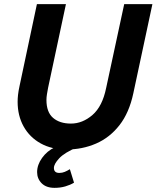

<svg xmlns="http://www.w3.org/2000/svg" viewBox="-20 -710 755 926"><path d="M65 -219Q65 -235 67 -253Q69 -271 74 -294L158 -690H298L212 -287Q209 -271 206.5 -256Q204 -241 204 -228Q204 -169 236 -141.5Q268 -114 322 -114Q378 -114 426 -155.5Q474 -197 492 -286L579 -690H715L623 -260Q603 -166 556 -106Q509 -46 443 -17.5Q377 11 301 11Q229 11 176 -18.5Q123 -48 94 -100Q65 -152 65 -219ZM159 120Q159 85 183 51.5Q207 18 245 0H353Q291 26 265.5 53.5Q240 81 240 100Q240 124 266 124Q280 124 292 119Q304 114 317 106L337 171Q319 182 295 189Q271 196 243 196Q203 196 181 174Q159 152 159 120Z"/></svg>

Font: Radio Canada SemiBold
Style: Italic
Weight: 600
Italic angle: -12°
Designer: Charles Daoud, Etienne Aubert Bonn, Alexandre Saumier Demers, Jacques Le Bailly
Foundry: Radio-Canada
Version: Version 2.104; ttfautohint (v1.8.4.7-5d5b);gftools[0.9.28.de